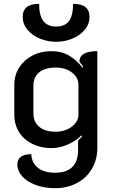

<svg xmlns="http://www.w3.org/2000/svg" viewBox="-20 -777 595 1006"><path d="M71 85Q71 31 144 31Q146 76 178.5 102Q211 128 268 128Q389 128 389 9V-41Q403 -53 410 -63L407 -68Q379 -39 335.5 -20Q292 -1 250 -1Q194 -1 149.5 -23Q105 -45 80 -84.5Q55 -124 55 -176V-333Q55 -384 81 -424Q107 -464 151 -486.5Q195 -509 248 -509Q302 -509 341.5 -486Q381 -463 412 -423L416 -427Q407 -441 396 -453Q396 -509 490 -509V-3Q490 59 461.5 107.5Q433 156 382.5 182.5Q332 209 268 209Q213 209 168 192.5Q123 176 97 147.5Q71 119 71 85ZM391 -177V-333Q391 -371 357 -397Q323 -423 273 -423Q216 -423 185.5 -398Q155 -373 155 -328V-182Q155 -138 185.5 -112.5Q216 -87 271 -87Q322 -87 356.5 -113.5Q391 -140 391 -177ZM99 -689Q99 -757 185 -757Q185 -697 206.5 -667.5Q228 -638 274 -638Q321 -638 342 -667.5Q363 -697 363 -757Q449 -757 449 -689Q449 -651 424 -621Q399 -591 358.5 -574.5Q318 -558 274 -558Q230 -558 189.5 -574.5Q149 -591 124 -621Q99 -651 99 -689Z"/></svg>

Font: K2D Medium
Style: Regular
Weight: 500
Designer: Katatrad Aksorn Co.,Ltd.
Foundry: Cadson Demak Co.,Ltd.
Version: Version 1.000; ttfautohint (v1.6)